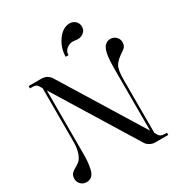

<svg xmlns="http://www.w3.org/2000/svg" viewBox="-198 -994 1058 1130"><g transform="rotate(-30 331.0 -429.0)"><path d="M342 -700H323Q323 -759 358.5 -809Q394 -859 441 -859Q464 -859 479.5 -843.5Q495 -828 495 -807Q495 -796 491 -785.5Q487 -775 472.5 -764.5Q458 -754 435 -754Q430 -754 419 -755.5Q408 -757 404 -757Q381 -757 361.5 -741.5Q342 -726 342 -700ZM603 -660Q625 -660 640.5 -644.5Q656 -629 656 -607Q656 -578 630 -562Q583 -532 567 -506Q551 -480 551 -412V-51L561 -34Q571 -15 601 -15H616V0H529Q509 0 493 -9Q477 -18 471 -27L465 -36L128 -584V-152Q128 -122 126 -100.5Q124 -79 118.5 -53Q113 -27 98.5 -13Q84 1 62 1Q39 1 23.5 -14.5Q8 -30 8 -52Q8 -74 19 -86Q30 -98 45 -105.5Q60 -113 75.5 -125.5Q91 -138 102 -168.5Q113 -199 113 -248V-608L102 -626Q93 -644 67 -644H63H48V-660H134Q176 -660 198 -624L536 -75V-501Q536 -594 554 -628Q558 -639 571 -649.5Q584 -660 603 -660Z"/></g></svg>

Font: kawoszeh
Style: Medium
Weight: 500
Version: Version 000.030